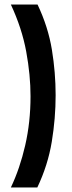

<svg xmlns="http://www.w3.org/2000/svg" viewBox="-20 -731 317 849"><path d="M28 -711H146Q193 -612 209.5 -511Q226 -410 226 -310Q226 -208 209 -104.5Q192 -1 145 98H28Q68 14 91.5 -88.5Q115 -191 115 -305Q115 -399 96 -502.5Q77 -606 28 -711Z"/></svg>

Font: Bricolage Grotesque 10pt Condensed Medium
Style: Regular
Weight: 500
Width: 3
Designer: Mathieu Triay
Foundry: Atelier Triay
Version: Version 1.000; ttfautohint (v1.8.4.7-5d5b);gftools[0.9.32]